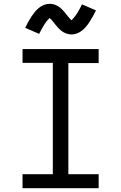

<svg xmlns="http://www.w3.org/2000/svg" viewBox="-20 -994 640 1014"><path d="M99 0V-74H259V-662H99V-735H501V-661H341V-74H501V0ZM358 -812Q350 -812 342.5 -813.5Q335 -815 328.5 -817.5Q322 -820 315 -824Q308 -828 302.5 -832.5Q297 -837 291 -843Q285 -849 280.5 -854.5Q276 -860 271.5 -865.5Q267 -871 261.5 -878Q256 -885 251.5 -890Q247 -895 242 -899Q240 -897 236 -892.5Q232 -888 230 -886Q228 -884 225.5 -881Q223 -878 221 -874.5Q219 -871 216 -867Q213 -863 210.5 -858.5Q208 -854 205 -849Q202 -844 199 -838.5Q196 -833 193 -827Q190 -821 187 -815L113 -847Q122 -866 130.5 -881Q139 -896 147 -908Q155 -920 164 -931Q173 -942 185 -952Q197 -962 212 -968Q227 -974 242 -974Q250 -974 257.5 -972.5Q265 -971 271.5 -968.5Q278 -966 285 -962Q292 -958 297.5 -953.5Q303 -949 309 -943Q315 -937 319.5 -931.5Q324 -926 328.5 -920.5Q333 -915 338.5 -908Q344 -901 348.5 -896Q353 -891 358 -887Q360 -889 364 -893.5Q368 -898 370 -900.5Q372 -903 374.5 -906Q377 -909 379 -912Q381 -915 384 -919Q387 -923 389.5 -927.5Q392 -932 395 -937Q398 -942 401 -947.5Q404 -953 407 -959Q410 -965 413 -971L487 -939Q478 -921 469.5 -906Q461 -891 453 -878.5Q445 -866 436 -855Q427 -844 415 -834Q403 -824 388 -818Q373 -812 358 -812Z"/></svg>

Font: Iosevka Custom Extended
Style: Regular
Weight: 400
Width: 7
Monospace: yes
Designer: Belleve Invis
Foundry: Belleve Invis
Version: Version 11.2.4; ttfautohint (v1.8.4)